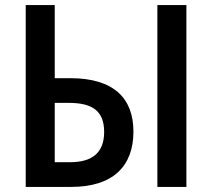

<svg xmlns="http://www.w3.org/2000/svg" viewBox="-20 -734 833 754"><path d="M81 0H260C423 0 504 -81 504 -217C504 -347 428 -427 256 -427H195V-714H81ZM598 0H712V-714H598ZM195 -97V-330H250C343 -330 389 -298 389 -216C389 -135 343 -97 255 -97Z"/></svg>

Font: Noto Sans UI SemiCondensed Medium
Style: Regular
Weight: 500
Width: 4
Designer: Monotype Design Team
Foundry: Monotype Imaging Inc.
Version: Version 1.901